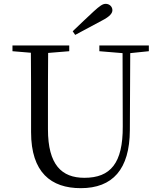

<svg xmlns="http://www.w3.org/2000/svg" viewBox="-20 -965 837 1001"><path d="M359 -802 372 -783C419 -808 466 -833 512 -858C553 -879 566 -896 566 -912C566 -930 551 -945 531 -945C515 -945 500 -934 469 -906C435 -874 396 -838 359 -802ZM498 -698 619 -688 620 -306C621 -114 556 -38 420 -38C302 -38 230 -105 230 -291V-391C230 -493 230 -591 231 -689L341 -698V-728H45V-698L141 -690C142 -591 142 -491 142 -391V-276C142 -66 246 16 401 16C567 16 656 -82 657 -286L659 -688L756 -698V-728H498Z"/></svg>

Font: Source Han Serif KR
Style: Regular
Weight: 400
Designer: Ryoko NISHIZUKA 西塚涼子 (kana & ideographs); Frank Grießhammer (Latin, Greek & Cyrillic); Wenlong ZHANG 张文龙 (bopomofo); San
Foundry: Adobe
Version: Version 2.001;hotconv 1.1.0;makeotfexe 2.6.0